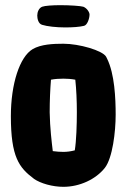

<svg xmlns="http://www.w3.org/2000/svg" viewBox="-20 -706 489 742"><path d="M143 -610C162 -604 198 -600 232 -600C261 -600 288 -602 304 -606C317 -608 326 -634 326 -650C326 -658 317 -674 302 -680C292 -683 251 -686 214 -686C183 -686 154 -684 143 -680C130 -675 124 -659 124 -646C124 -634 128 -614 143 -610ZM427 -263C427 -326 423 -420 394 -479C393 -482 391 -484 390 -487C376 -511 286 -537 225 -537C186 -537 138 -535 106 -516C106 -516 106 -516 106 -516C56 -486 22 -382 22 -257C22 -99 54 -58 110 -16L111 -15C137 3 183 16 225 16C288 16 350 -13 385 -57C415 -95 427 -197 427 -263ZM184 -122C180 -155 173 -212 172 -272C172 -317 174 -361 177 -398C192 -401 209 -402 225 -402C239 -402 255 -401 271 -398C275 -361 277 -317 277 -272C277 -225 275 -161 269 -125C254 -121 239 -119 225 -119C213 -119 199 -120 184 -122Z"/></svg>

Font: Manosque
Style: Regular
Weight: 400
Designer: Ariel Martín Pérez
Foundry: Ariel Martín Pérez
Version: Version 1.005;hotconv 1.0.109;makeotfexe 2.5.65596